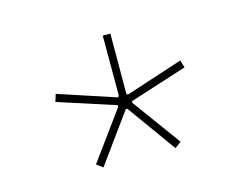

<svg xmlns="http://www.w3.org/2000/svg" viewBox="-64 -756 744 581"><g transform="rotate(-15 308.0 -465.0)"><path d="M296.4 -657.7V-468.8L292.5 -465.3L113.3 -524.4L106 -501L285.2 -442.9L286.6 -438.5L175.8 -286.6L195.3 -272L306.2 -424.8H311L420.9 -272L440.9 -286.6L330.1 -438.5L331.1 -443.4L510.7 -501L503.4 -524.4L324.2 -465.8L319.8 -468.3L320.3 -657.7Z"/></g></svg>

Font: Estedad VF
Style: Regular
Weight: 100
Designer: Amin Abedi
Version: Version 7.3